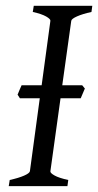

<svg xmlns="http://www.w3.org/2000/svg" viewBox="-20 -635 335 655"><path d="M255.4 -299.8H186.5L151.9 -50.8Q150.9 -44.9 166 -36.4Q181.2 -27.8 212.9 -21L210 0H9.8L13.2 -21Q43.9 -27.8 62.3 -35.9Q80.6 -43.9 82 -50.8L115.7 -299.8H47.9L40 -312L46.4 -327.6Q49.8 -336.4 53.7 -344.2H122.1L151.9 -564Q152.8 -569.8 137.7 -578.6Q122.6 -587.4 91.8 -594.2L95.2 -615.2H294.9L292 -594.2Q261.2 -587.4 242.7 -579.1Q224.1 -570.8 223.1 -564L192.4 -344.2H260.3L269.5 -333Z"/></svg>

Font: Gentium Plus Afr
Style: Italic
Weight: 400
Italic angle: -8°
Designer: J. Victor Gaultney, Annie Olsen, Iska Routamaa, Becca Hirsbrunner
Foundry: SIL International
Version: Version 5.000